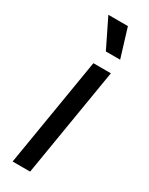

<svg xmlns="http://www.w3.org/2000/svg" viewBox="-201 -798 646 835"><g transform="rotate(30 121.5 -380.5)"><path d="M32.2 0 122.6 -545.9H210.4L120.1 0ZM144 -617.2 73.7 -760.7H171.9L215.8 -617.2Z"/></g></svg>

Font: Inter
Style: Italic
Weight: 400
Italic angle: -9.3988°
Designer: Rasmus Andersson
Foundry: rsms
Version: Version 4.001;git-66647c0bb